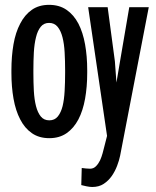

<svg xmlns="http://www.w3.org/2000/svg" viewBox="-20 -558 640 789"><path d="M26.9 -269.5V-258.3Q26.9 -201.2 35.6 -152.1Q44.4 -103 63 -67.4Q81.5 -31.2 111.1 -10.7Q140.6 9.8 182.6 9.8Q224.1 9.8 253.7 -10.7Q283.2 -31.2 302.2 -67.4Q320.8 -103 329.6 -152.1Q338.4 -201.2 338.4 -258.3V-269.5Q338.4 -326.7 329.6 -375.7Q320.8 -424.8 302.2 -460.9Q283.2 -497.1 253.4 -517.6Q223.6 -538.1 181.6 -538.1Q140.1 -538.1 110.8 -517.6Q81.5 -497.1 63 -460.9Q43.9 -424.8 35.4 -375.7Q26.9 -326.7 26.9 -269.5ZM117.2 -258.3V-269.5Q117.2 -307.6 119.1 -342.8Q121.1 -377.9 127.9 -404.8Q134.3 -431.6 147.2 -447.8Q160.2 -463.9 181.6 -463.9Q203.6 -463.9 216.8 -447.8Q230 -431.6 236.8 -404.8Q243.7 -377.9 245.6 -342.8Q247.6 -307.6 247.6 -269.5V-258.3Q247.6 -219.2 245.6 -184.1Q243.7 -148.9 237.3 -122.1Q230.5 -95.2 217.5 -79.3Q204.6 -63.5 182.6 -63.5Q160.6 -63.5 147.7 -79.3Q134.8 -95.2 127.9 -122.1Q121.1 -148.9 119.1 -184.1Q117.2 -219.2 117.2 -258.3ZM314 202.6Q320.8 204.6 335 207.5Q349.1 210.4 358.9 210.4Q386.7 210.4 406.2 197.5Q425.8 184.6 439.5 165Q452.6 146 461.2 123.5Q469.7 101.1 473.6 82L591.3 -528.3H511.2L473.1 -305.2L458.5 -218.8L452.1 -306.2L422.4 -528.3H342.3L419.9 0.5L408.2 46.4Q405.8 56.6 401.6 71.8Q397.5 86.9 391.1 101.1Q384.3 115.2 374.3 125.2Q364.3 135.3 350.1 135.3Q344.2 135.3 333 134.3Q321.8 133.3 315.9 132.3Z"/></svg>

Font: Roboto Mono
Style: Regular
Weight: 400
Monospace: yes
Designer: Google
Version: Version 3.000